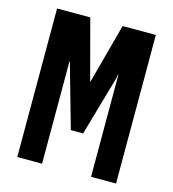

<svg xmlns="http://www.w3.org/2000/svg" viewBox="-108 -815 816 905"><g transform="rotate(15 300.0 -362.5)"><path d="M299.5 -430 379 -725H541V0H419V-501.5L415.5 -492L413.5 -479L330 -188H270L187.5 -479L184.5 -492L180 -501.5V0H59V-725H221Z"/></g></svg>

Font: JuliaMono Latin
Style: Bold
Weight: 700
Monospace: yes
Designer: cormullion
Foundry: corm
Version: Version 0.038; ttfautohint (v1.8)